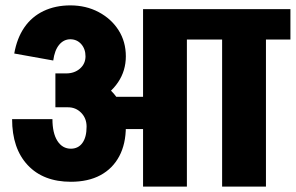

<svg xmlns="http://www.w3.org/2000/svg" viewBox="-20 -694 1100 714"><path d="M298 -484Q298 -512 282 -530Q266 -548 241 -548V-674Q300 -674 347 -649Q394 -624 421 -581.5Q448 -539 448 -484ZM178 -469 33 -495Q43 -552 70.5 -592Q98 -632 142 -653Q186 -674 242 -674V-548Q217 -548 200 -527.5Q183 -507 178 -469ZM382 -214V-334H608V-214ZM302 -223Q302 -254 282 -274.5Q262 -295 233 -295V-418Q295 -418 343.5 -392.5Q392 -367 420 -323Q448 -279 448 -223ZM244 -18Q141 -18 83 -80Q25 -142 25 -251H175Q175 -199 193.5 -170Q212 -141 244 -141ZM243 -18V-141Q271 -141 286.5 -162.5Q302 -184 302 -223H448Q448 -159 423.5 -113Q399 -67 353.5 -42.5Q308 -18 243 -18ZM186 -295V-421H227V-295ZM226 -295V-421Q257 -421 277.5 -439Q298 -457 298 -485H448Q448 -431 419 -388Q390 -345 340 -320Q290 -295 226 -295ZM512 0V-660H675V0ZM553 -547V-660H766V-547ZM806 0V-645H969V0ZM716 -547V-660H1060V-547Z"/></svg>

Font: Akshar Light
Style: Regular
Weight: 300
Designer: Tall Chai
Foundry: Tall Chai
Version: Version 1.100